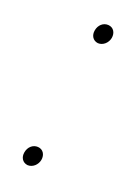

<svg xmlns="http://www.w3.org/2000/svg" viewBox="-99 -505 406 558"><g transform="rotate(20 104.5 -226.5)"><path d="M57 5C73 6 87 -7 90 -23C93 -40 84 -54 68 -55C52 -56 39 -44 36 -27C33 -11 41 3 57 5ZM128 -398C144 -397 158 -410 161 -426C164 -443 155 -457 139 -458C123 -459 110 -447 107 -430C104 -414 112 -400 128 -398Z"/></g></svg>

Font: Fixel Display Thin
Style: Italic
Weight: 100
Italic angle: -10°
Designer: AlfaBravo + MacPaw
Foundry: Kyrylo Tkachov, Marchela Mozhyna, Serhii Makarenko, Maria Weinstein, Zakhar Kryvoshyya
Version: Version 1.210;Glyphs 3.2 (3217)